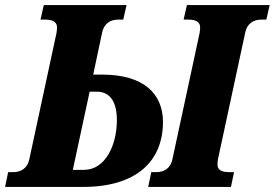

<svg xmlns="http://www.w3.org/2000/svg" viewBox="-58 -734 1079 754"><path d="M-38 0H269C481 0 582 -104 582 -255C582 -365 507 -441 344 -441H308L343 -606C350 -641 375 -657 406 -657H426L439 -714H114L101 -657H120C150 -657 166 -647 166 -626C166 -620 165 -612 164 -605L57 -108C50 -74 25 -58 -6 -58H-26ZM524 0H849L861 -58H842C812 -58 796 -67 796 -88C796 -94 797 -102 798 -109L905 -606C912 -641 937 -657 968 -657H988L1001 -714H676L663 -657H682C712 -657 728 -647 728 -626C728 -620 727 -612 726 -605L619 -108C612 -74 587 -58 556 -58H536ZM228 -67 294 -374H322C373 -374 401 -336 401 -262C401 -163 355 -67 272 -67Z"/></svg>

Font: Noto Serif Condensed Black
Style: Italic
Weight: 900
Width: 3
Italic angle: -12°
Designer: Monotype Design Team
Foundry: Monotype Imaging Inc.
Version: Version 2.013